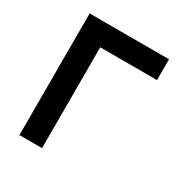

<svg xmlns="http://www.w3.org/2000/svg" viewBox="-161 -820 909 948"><g transform="rotate(30 293.0 -346.5)"><path d="M79.6 0V-693.4H208.5V0ZM79.6 -574.7V-693.4H532.2V-574.7Z"/></g></svg>

Font: Cascadia Mono
Style: Regular
Weight: 400
Monospace: yes
Designer: Aaron Bell
Foundry: Saja Typeworks
Version: Version 2404.023